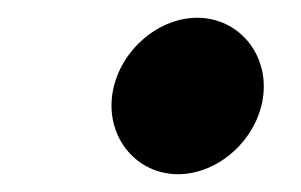

<svg xmlns="http://www.w3.org/2000/svg" viewBox="-20 -447 339 216"><path d="M106.1 -339C100.2 -291 134.3 -251 180.3 -251C226.3 -251 270.2 -291 276.1 -339C282 -387 247.9 -427 201.9 -427C155.9 -427 112 -387 106.1 -339Z"/></svg>

Font: Hussar
Style: BdSuprExtOblOne
Weight: 700
Foundry: Cannot Into Space Fonts
Version: Version 2.00